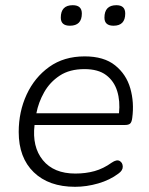

<svg xmlns="http://www.w3.org/2000/svg" viewBox="-20 -711 575 739"><path d="M269 8Q168 8 110 -48Q52 -104 52 -203Q52 -281 82.5 -347Q113 -413 169.5 -453.5Q226 -494 306 -494Q380 -494 423 -459.5Q466 -425 481.5 -371Q497 -317 489 -257Q487 -241 481 -235.5Q475 -230 462 -230H113Q103 -146 145 -94.5Q187 -43 270 -43Q310 -43 344 -52.5Q378 -62 410 -85Q429 -98 440.5 -91.5Q452 -85 452.5 -70Q453 -55 436 -43Q403 -18 358 -5Q313 8 269 8ZM305 -445Q248 -445 210 -420Q172 -395 150 -356Q128 -317 120 -275H438Q443 -322 431 -360.5Q419 -399 388.5 -422Q358 -445 305 -445ZM417 -612Q382 -612 382 -643Q382 -691 428 -691Q462 -691 462 -659Q462 -612 417 -612ZM249 -612Q214 -612 214 -643Q214 -691 260 -691Q295 -691 295 -659Q295 -612 249 -612Z"/></svg>

Font: Nunito Light
Style: Italic
Weight: 300
Italic angle: -9°
Designer: Vernon Adams
Foundry: Vernon Adams
Version: Version 3.601; ttfautohint (v1.8.2.53-6de2)